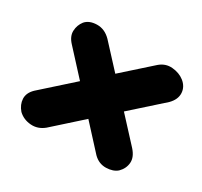

<svg xmlns="http://www.w3.org/2000/svg" viewBox="-106 -682 799 758"><g transform="rotate(30 293.5 -303.5)"><path d="M539 -417.5 402 -295 502.5 -186Q527 -158.5 525 -131.8Q523 -105 502.5 -84.5Q484 -68 451.5 -67.2Q419 -66.5 394.5 -91L295 -199.5L169.5 -87Q141.5 -64 108.2 -66.8Q75 -69.5 52.5 -91Q33 -113.5 31.8 -139.5Q30.5 -165.5 54 -188.5L192 -312L91.5 -421.5Q68.5 -446 69.8 -471.8Q71 -497.5 86.5 -517.5Q104 -538 139 -538.8Q174 -539.5 202 -511L298 -407L424.5 -520Q450 -542 482 -539.2Q514 -536.5 536.5 -519Q561 -499.5 562.5 -471.2Q564 -443 539 -417.5Z"/></g></svg>

Font: Edu NSW ACT Hand Pre
Style: Regular
Weight: 400
Designer: Tina and Corey Anderson, Eben Sorkin, Mirko Velimirovic
Foundry: Sorkin Type Co.
Version: Version 2.000